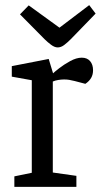

<svg xmlns="http://www.w3.org/2000/svg" viewBox="-20 -729 396 749"><path d="M36 0V-41L104 -55V-416L26 -430V-471L170 -499L187 -443Q192 -448 210.5 -462.5Q229 -477 253.5 -490.5Q278 -504 299 -504Q320 -504 331.5 -490.5Q343 -477 343 -455Q343 -438 335.5 -425Q328 -412 313 -402L271 -413Q259 -416 250 -417.5Q241 -419 230 -419Q219 -419 207 -417Q195 -415 186 -411V-56L278 -43V0ZM205 -544Q193 -544 179 -554.5Q165 -565 154 -576L58 -673L92 -708L212 -621L328 -709L353 -676L256 -576Q243 -563 230.5 -553.5Q218 -544 205 -544Z"/></svg>

Font: Faustina
Style: Regular
Weight: 400
Designer: Alfonso Garcia
Foundry: http://www.omnibus-type.com
Version: Version 1.200